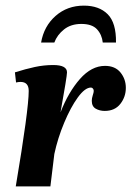

<svg xmlns="http://www.w3.org/2000/svg" viewBox="-20 -662 467 682"><path d="M82 -339Q82 -371 53 -371Q45 -371 37 -369L33 -405Q71 -417 103.5 -424Q136 -431 169 -431Q218 -431 218 -405Q218 -391 195 -263Q223 -335 264 -381.5Q305 -428 353 -428Q389 -428 408 -404.5Q427 -381 427 -350Q427 -318 407.5 -293Q388 -268 352 -268Q334 -268 320 -276Q306 -284 306 -304Q306 -313 309.5 -323.5Q313 -334 313 -339Q313 -344 310 -347.5Q307 -351 303 -351Q282 -351 256.5 -316Q231 -281 208 -226Q185 -171 173 -115L159 0H36Q82 -273 82 -339ZM278 -642Q332 -642 362.5 -611.5Q393 -581 392 -511H345Q342 -539 324.5 -558Q307 -577 269 -577Q232 -577 207.5 -557.5Q183 -538 173 -511H126Q136 -569 177.5 -605.5Q219 -642 278 -642Z"/></svg>

Font: Unna
Style: Bold Italic
Weight: 700
Italic angle: -8.05°
Designer: Jorge de Buen Unna
Foundry: Omnibus-Type
Version: Version 2.008